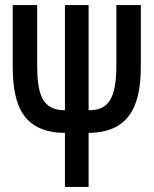

<svg xmlns="http://www.w3.org/2000/svg" viewBox="-20 -734 603 754"><path d="M235 -212V0H328V-212C481 -214 533 -309 533 -471V-714H437V-479C437 -343 404 -301 328 -301V-714H235V-301C146 -301 126 -363 126 -479V-714H30V-472C30 -309 78 -214 235 -212Z"/></svg>

Font: Noto Sans Mono SemiCondensed Medium
Style: Regular
Weight: 500
Width: 4
Designer: Monotype Design Team
Foundry: Monotype Imaging Inc.
Version: Version 2.014